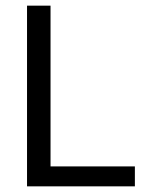

<svg xmlns="http://www.w3.org/2000/svg" viewBox="-20 -659 527 679"><path d="M158.7 0H75.6V-639H158.7ZM120.2 -70.5H457V0H120.2Z"/></svg>

Font: Anek Latin Medium
Style: Regular
Weight: 500
Designer: Yesha Goshar
Foundry: Ek Type
Version: Version 1.003